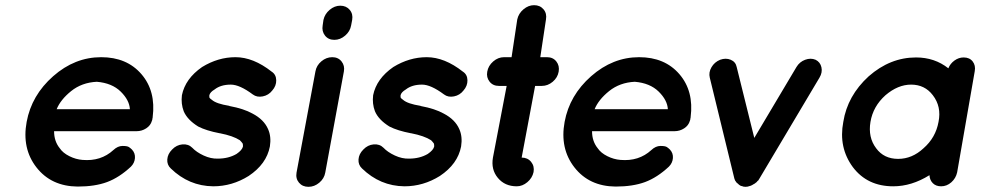

<svg xmlns="http://www.w3.org/2000/svg" viewBox="-20 -721 3845 742"><path d="M280 0Q178 -1 121 -74Q64 -147 83 -250Q102 -353 185.5 -426.5Q269 -500 371 -500Q470 -500 526.5 -434.5Q583 -369 570 -268Q570 -264 569 -263Q569 -258 567 -254Q562 -236 545 -225Q528 -214 508 -214H189Q189 -175 211 -148Q223 -130 248 -117.5Q273 -105 299 -103Q370 -97 418 -141Q435 -157 453.5 -157Q472 -157 478.5 -152.5Q485 -148 490 -143Q503 -129 501.5 -110Q500 -91 486 -77Q441 -35 394 -17.5Q347 0 280 0ZM354 -405Q296 -402 255 -369Q214 -336 199 -299H482Q480 -334 446.5 -367Q413 -400 354 -405Z M640 -70Q625 -84 626.5 -105Q628 -126 645 -143Q662 -161 685 -163Q708 -165 723 -150Q739 -133 767 -120Q795 -107 822 -108Q863 -108 894 -126Q916 -141 919 -155Q919 -162 918 -166Q914 -172 907 -179Q881 -196 830 -206H829Q777 -216 746 -232Q704 -258 690 -291Q679 -320 683 -353Q696 -417 761 -462Q823 -500 890 -500Q959 -500 1030 -444Q1047 -433 1047.5 -411Q1048 -389 1032 -371Q1018 -353 995.5 -348.5Q973 -344 957 -356Q906 -394 872 -394Q833 -394 809 -375Q792 -365 789 -353V-345Q791 -340 799 -335Q816 -320 866 -312L867 -311H868Q922 -301 956 -282Q1000 -259 1016 -222Q1029 -193 1023 -155Q1010 -87 941 -41Q877 -1 804 -1Q710 -2 640 -70Z M1126 -54 1199 -445Q1203 -468 1222 -484Q1241 -500 1264 -500Q1287 -500 1300 -483.5Q1313 -467 1309 -445L1237 -54Q1233 -31 1214 -15Q1195 1 1172 1Q1149 1 1135.5 -15Q1122 -31 1126 -54ZM1337 -623Q1333 -600 1314 -583.5Q1295 -567 1272 -567Q1249 -567 1236 -583.5Q1223 -600 1227 -623L1230 -644Q1235 -667 1254 -683Q1273 -699 1295 -699Q1318 -699 1331.5 -683Q1345 -667 1341 -644Z M1379 -70Q1364 -84 1365.5 -105Q1367 -126 1384 -143Q1401 -161 1424 -163Q1447 -165 1462 -150Q1478 -133 1506 -120Q1534 -107 1561 -108Q1602 -108 1633 -126Q1655 -141 1658 -155Q1658 -162 1657 -166Q1653 -172 1646 -179Q1620 -196 1569 -206H1568Q1516 -216 1485 -232Q1443 -258 1429 -291Q1418 -320 1422 -353Q1435 -417 1500 -462Q1562 -500 1629 -500Q1698 -500 1769 -444Q1786 -433 1786.5 -411Q1787 -389 1771 -371Q1757 -353 1734.5 -348.5Q1712 -344 1696 -356Q1645 -394 1611 -394Q1572 -394 1548 -375Q1531 -365 1528 -353V-345Q1530 -340 1538 -335Q1555 -320 1605 -312L1606 -311H1607Q1661 -301 1695 -282Q1739 -259 1755 -222Q1768 -193 1762 -155Q1749 -87 1680 -41Q1616 -1 1543 -1Q1449 -2 1379 -70Z M2044 -701Q2067 -701 2080.5 -685Q2094 -669 2090 -646L2068 -500H2094Q2117 -500 2130 -483.5Q2143 -467 2139 -444Q2135 -421 2116 -405Q2097 -389 2074 -389H2048L1996 -112Q2019 -112 2032.5 -95.5Q2046 -79 2042 -56Q2037 -33 2018 -17Q1999 -1 1977 -1Q1931 -1 1904 -33.5Q1877 -66 1885 -112L1938 -389H1908Q1885 -389 1872 -405.5Q1859 -422 1863 -444Q1867 -467 1886 -483.5Q1905 -500 1928 -500H1957L1979 -646Q1984 -669 2003 -685Q2022 -701 2044 -701Z M2359 0Q2257 -1 2200 -74Q2143 -147 2162 -250Q2181 -353 2264.5 -426.5Q2348 -500 2450 -500Q2549 -500 2605.5 -434.5Q2662 -369 2649 -268Q2649 -264 2648 -263Q2648 -258 2646 -254Q2641 -236 2624 -225Q2607 -214 2587 -214H2268Q2268 -175 2290 -148Q2302 -130 2327 -117.5Q2352 -105 2378 -103Q2449 -97 2497 -141Q2514 -157 2532.5 -157Q2551 -157 2557.5 -152.5Q2564 -148 2569 -143Q2582 -129 2580.5 -110Q2579 -91 2565 -77Q2520 -35 2473 -17.5Q2426 0 2359 0ZM2433 -405Q2375 -402 2334 -369Q2293 -336 2278 -299H2561Q2559 -334 2525.5 -367Q2492 -400 2433 -405Z M3132 -490Q3150 -481 3154.5 -461Q3159 -441 3147 -421L2915 -31Q2914 -29 2910 -23Q2909 -23 2909 -22.5Q2909 -22 2908 -22Q2907 -21 2905.5 -19Q2904 -17 2903 -16H2902L2901 -15Q2898 -12 2894 -10Q2893 -9 2892 -9Q2886 -5 2883 -4H2882L2881 -3Q2875 -1 2873 -1L2871 0Q2869 0 2866 0.5Q2863 1 2862 1H2861Q2859 1 2856 0.5Q2853 0 2852 0L2850 -1Q2848 -1 2842 -3L2841 -4Q2838 -5 2834 -9Q2833 -9 2833 -10Q2831 -11 2827 -15L2826 -16Q2824 -18 2822 -22L2821 -23Q2819 -29 2818 -31L2723 -421Q2718 -441 2729.5 -461Q2741 -481 2763 -490Q2785 -498 2804 -490Q2823 -482 2827 -462L2895 -188L3058 -462Q3070 -482 3091.5 -490Q3113 -498 3132 -490Z M3432 -1Q3332 -1 3276 -75Q3220 -151 3239 -250Q3255 -351 3337 -426Q3420 -499 3520 -499Q3592 -499 3645 -457Q3652 -475 3668.5 -487Q3685 -499 3704 -499Q3727 -499 3739 -483.5Q3751 -468 3747 -446L3679 -55Q3674 -32 3656.5 -16.5Q3639 -1 3617 -1Q3597 -1 3585 -13Q3573 -25 3572 -44Q3503 -1 3432 -1ZM3402 -353Q3354 -310 3344 -250Q3334 -190 3366 -148Q3396 -107 3451 -107Q3505 -107 3549 -148Q3596 -189 3607 -250Q3619 -309 3585 -353Q3554 -394 3501 -394Q3450 -394 3402 -353Z"/></svg>

Font: Quicksand
Style: Bold Italic
Weight: 700
Italic angle: -12°
Designer: Andrew Paglinawan
Foundry: Andrew Paglinawan
Version: 1.002